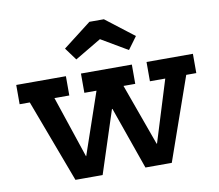

<svg xmlns="http://www.w3.org/2000/svg" viewBox="-85 -904 1145 1005"><g transform="rotate(-10 487.0 -401.0)"><path d="M710 -543H956.5V-440.5H903L748.5 0H608.5L453.5 -440.5L535 -332H443L524.5 -440.5L381 0H236.5L71.5 -440.5H17.5V-543H281.5V-440.5H202.5L350 0L264 -112.5H357L275 0L426 -440.5H361.5V-543H632V-440.5H569.5L728.5 0L638 -112.5H731L655 0L791.5 -440.5H710ZM529 -802 679 -686.5 630.5 -620.5 490.5 -703 350.5 -620 302 -686 452 -802Z"/></g></svg>

Font: Hepta Slab SemiBold
Style: Regular
Weight: 600
Designer: Michael LaGattuta
Foundry: Michael LaGattuta
Version: Version 1.102